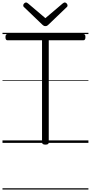

<svg xmlns="http://www.w3.org/2000/svg" viewBox="-20 -1149 731 1544"><path d="M345 14Q318 14 318 -5V-825H40Q33 -825 28.5 -830.5Q24 -836 24 -850Q24 -864 28.5 -869.5Q33 -875 40 -875H650Q658 -875 662.5 -870Q667 -865 667 -851Q667 -837 662.5 -831Q658 -825 650 -825H372V-5Q372 5 366 9.5Q360 14 345 14ZM501 -1129Q509 -1129 516 -1121.5Q523 -1114 523 -1105Q523 -1103 522.5 -1100Q522 -1097 518 -1093L370 -951Q365 -946 359.5 -942.5Q354 -939 345 -939Q336 -939 331 -942.5Q326 -946 320 -951L172 -1093Q168 -1097 167.5 -1100.5Q167 -1104 167 -1106Q167 -1115 174.5 -1122Q182 -1129 189 -1129Q194 -1129 198 -1126.5Q202 -1124 206 -1121L345 -1003L484 -1121Q489 -1124 492.5 -1126.5Q496 -1129 501 -1129ZM0 365H691V375H0ZM0 -20H691V0H0ZM0 -505H691V-500H0ZM0 -885H691V-875H0Z"/></svg>

Font: Playwrite AT Guides
Style: Regular
Weight: 400
Designer: Veronika Burian, José Scaglione
Foundry: TypeTogether
Version: Version 1.003